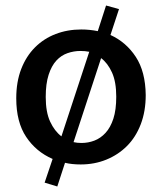

<svg xmlns="http://www.w3.org/2000/svg" viewBox="-20 -587 588 697"><path d="M365 -567 412 -554 381 -460Q438 -434 473 -380.5Q508 -327 509 -242Q509 -183 491 -136Q473 -89 441 -57Q409 -25 366 -7.5Q323 10 273 10Q241 10 216 4L188 90L142 76L171 -10Q111 -36 75 -90Q39 -144 39 -230Q39 -290 57 -336.5Q75 -383 107 -415Q139 -447 182 -463.5Q225 -480 275 -480Q305 -480 335 -474ZM272 -402Q248 -402 225 -394Q202 -386 184.5 -367Q167 -348 156.5 -315.5Q146 -283 146 -235Q146 -180 162 -145.5Q178 -111 203 -92L304 -399Q289 -402 272 -402ZM402 -236Q402 -290 386.5 -324Q371 -358 347 -376L247 -71Q260 -68 276 -68Q300 -68 322.5 -76.5Q345 -85 363 -104.5Q381 -124 391.5 -156Q402 -188 402 -236Z"/></svg>

Font: Mukta Vaani Medium
Style: Regular
Weight: 500
Designer: Noopur Datye, Girish Dalvi, Yashodeep Gholap, Pallavi Karambelkar
Foundry: Ek Type
Version: Version 2.538;PS 1.000;hotconv 16.6.51;makeotf.lib2.5.65220;